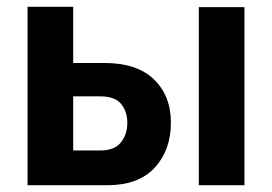

<svg xmlns="http://www.w3.org/2000/svg" viewBox="-20 -544 800 564"><path d="M61 0V-524H195V-359H287Q382 -359 432 -311Q482 -263 482 -184Q482 -103 434.5 -51.5Q387 0 296 0ZM564 0V-523H698V0ZM195 -102H275Q316 -102 335 -125.5Q354 -149 354 -183Q354 -216 336 -238.5Q318 -261 274 -261H195Z"/></svg>

Font: Raleway
Style: Bold
Weight: 700
Designer: Matt McInerney, Pablo Impallari, Rodrigo Fuenzalida
Foundry: Matt McInerney, Pablo Impallari, Rodrigo Fuenzalida
Version: Version 4.026